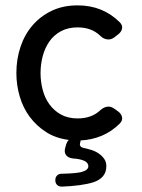

<svg xmlns="http://www.w3.org/2000/svg" viewBox="-20 -512 528 715"><path d="M186 159Q186 148 192.5 141.5Q199 135 210 135Q260 134 282 129Q309 122 309 107Q309 82 251 78Q234 76 226 65.5Q218 55 223 38L227 24Q230 15 236 9Q188 3 152 -20Q116 -43 91 -76.5Q66 -110 53.5 -152.5Q41 -195 41 -240Q41 -292 56.5 -338Q72 -384 101.5 -418Q131 -452 173 -472Q215 -492 269 -492Q363 -492 426 -429Q437 -418 434.5 -405.5Q432 -393 420 -384L406 -373Q395 -365 384 -365Q367 -365 353 -379Q321 -410 269 -410Q233 -410 206.5 -395.5Q180 -381 163.5 -357Q147 -333 139 -302.5Q131 -272 131 -240Q131 -208 139 -177.5Q147 -147 164 -123.5Q181 -100 207 -85.5Q233 -71 269 -71Q322 -71 354 -102Q369 -115 384 -115Q395 -115 406 -107L420 -97Q432 -88 434.5 -75.5Q437 -63 426 -52Q396 -22 359 -6.5Q322 9 280 11Q280 15 279 18Q273 35 292 39Q306 42 320.5 46.5Q335 51 347.5 59.5Q360 68 368 79.5Q376 91 376 107Q376 151 327 167Q285 180 210 183Q199 183 192.5 176.5Q186 170 186 159Z"/></svg>

Font: Higure Gothic Medium
Style: Regular
Weight: 500
Designer: Yoshimichi Ohira
Foundry: Positype
Version: Version 1.000